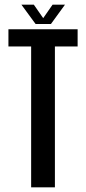

<svg xmlns="http://www.w3.org/2000/svg" viewBox="-20 -800 368 820"><path d="M113 0V-601.5H16V-675H311.5V-601.5H214.5V0ZM132 -697.5 71.5 -780H124.5L164.5 -722.5L204.5 -780H257.5L197.5 -697.5Z"/></svg>

Font: Anybody Condensed Medium
Style: Regular
Weight: 500
Width: 3
Designer: Tyler Finck
Foundry: Etcetera Type Company
Version: Version 1.010; ttfautohint (v1.8.3) -l 8 -r 50 -G 200 -x 14 